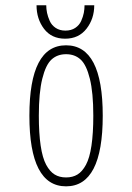

<svg xmlns="http://www.w3.org/2000/svg" viewBox="-20 -680 490 712"><path d="M329.5 -660.5Q329.5 -610.5 300.8 -573.5Q272 -536.5 221.5 -536.5Q171 -536.5 143.2 -573.2Q115.5 -610 115.5 -660.5H151.5Q151.5 -646.5 154.5 -632.2Q157.5 -618 164.5 -602.2Q171.5 -586.5 186.5 -576.5Q201.5 -566.5 222.5 -566.5Q244 -566.5 259 -576.5Q274 -586.5 281 -602.2Q288 -618 290.8 -632.2Q293.5 -646.5 293.5 -660.5ZM89 -251Q89 -512 225 -512Q361 -512 361 -251Q361 11 225 11Q89 11 89 -251ZM326 -251Q326 -336.5 313.2 -388Q300.5 -439.5 279 -459.2Q257.5 -479 225 -479Q192.5 -479 171 -459.2Q149.5 -439.5 136.8 -388Q124 -336.5 124 -251Q124 -185.5 130.8 -140Q137.5 -94.5 151.2 -69Q165 -43.5 182.8 -32.8Q200.5 -22 225 -22Q249.5 -22 267.2 -32.8Q285 -43.5 298.8 -69Q312.5 -94.5 319.2 -140Q326 -185.5 326 -251Z"/></svg>

Font: League Mono Condensed Thin
Style: Regular
Weight: 100
Width: 1
Designer: Tyler Finck
Foundry: The League of Moveable Type / Tyler Finck
Version: Version 2.210